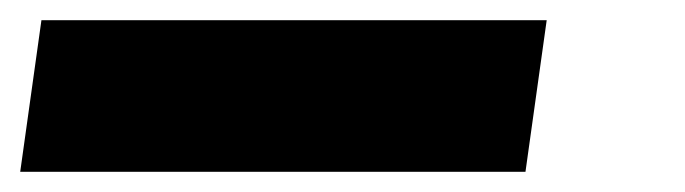

<svg xmlns="http://www.w3.org/2000/svg" viewBox="-38 -114 678 190"><path d="M3 -94H503L482 56H-18Z"/></svg>

Font: Urbanist Black
Style: Italic
Weight: 900
Italic angle: -8°
Designer: Corey Hu
Foundry: Corey Hu
Version: Version 1.330; ttfautohint (v1.8.4.7-5d5b)